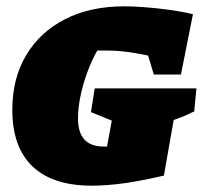

<svg xmlns="http://www.w3.org/2000/svg" viewBox="-20 -577 651 608"><path d="M271 11Q147 11 83 -50Q19 -111 19 -229Q19 -329 63 -402.5Q107 -476 186.5 -516.5Q266 -557 374 -557Q398 -557 434 -554.5Q470 -552 511.5 -546.5Q553 -541 591 -532L553 -341H467L449 -401Q417 -408 384 -412.5Q351 -417 316 -417Q302 -417 288 -417Q271 -387 257 -349.5Q243 -312 235 -273.5Q227 -235 227 -202Q227 -113 308 -113Q313 -113 319 -113L334 -195L268 -222L280 -297H602L595 -224Q585 -220 574.5 -214.5Q564 -209 530 -197L499 -21Q431 -5 375 3Q319 11 271 11Z"/></svg>

Font: Piazzolla SC Black
Style: Italic
Weight: 900
Italic angle: -11.3°
Designer: Juan Pablo del Peral
Foundry: Huerta Tipografica
Version: Version 1.330